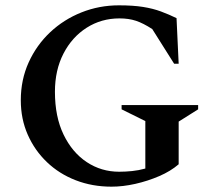

<svg xmlns="http://www.w3.org/2000/svg" viewBox="-20 -690 801 720"><path d="M398 10Q326 10 264 -14Q202 -38 156 -82Q110 -126 84 -185Q58 -244 58 -314Q58 -391 87.5 -456Q117 -521 168 -569Q219 -617 285.5 -643.5Q352 -670 426 -670Q479 -670 516.5 -664Q554 -658 583.5 -647Q613 -636 642 -622L650 -451H633L551 -581Q517 -603 490 -612Q463 -621 428 -621Q360 -621 305 -586Q250 -551 218 -489Q186 -427 186 -346Q186 -252 218.5 -185Q251 -118 305.5 -82Q360 -46 427 -46Q450 -46 475 -48.5Q500 -51 525 -58V-236L436 -280V-296H723V-280L650 -234V-74Q620 -48 577 -29.5Q534 -11 487.5 -0.5Q441 10 398 10Z"/></svg>

Font: Spectral SC SemiBold
Style: Regular
Weight: 600
Designer: Jean-Baptiste Levee
Foundry: Production Type
Version: Version 2.001